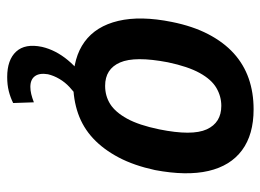

<svg xmlns="http://www.w3.org/2000/svg" viewBox="-118 -426 742 547"><g transform="rotate(90 253.5 -153.0)"><path d="M216 10Q144 10 99.5 -22.5Q55 -55 40 -118.5Q25 -182 43 -271Q55 -331 78 -375Q101 -419 132.5 -447.5Q164 -476 204 -490Q244 -504 292 -504Q364 -504 408.5 -471Q453 -438 467.5 -375.5Q482 -313 465 -223Q452 -163 429 -119.5Q406 -76 375 -47Q344 -18 304 -4Q264 10 216 10ZM225 -81Q254 -81 277 -95.5Q300 -110 318.5 -143.5Q337 -177 349 -235Q368 -329 349 -370.5Q330 -412 282 -412Q255 -412 231 -398Q207 -384 188.5 -350.5Q170 -317 158 -260Q140 -166 158.5 -123.5Q177 -81 225 -81ZM200 198Q151 198 127.5 172.5Q104 147 114 99Q123 60 152 25Q181 -10 227 -37L254 0Q242 8 228.5 20.5Q215 33 205.5 49Q196 65 192 82Q188 106 197.5 119Q207 132 228 132Q238 132 248.5 129.5Q259 127 272 122L274 181Q258 189 240 193.5Q222 198 200 198Z"/></g></svg>

Font: Nunito Sans 10pt Condensed
Style: Bold Italic
Weight: 700
Width: 3
Italic angle: -9°
Designer: Vernon Adams
Foundry: Vernon Adams
Version: Version 3.101;gftools[0.9.27]